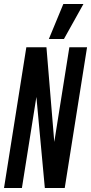

<svg xmlns="http://www.w3.org/2000/svg" viewBox="-33 -935 453 955"><path d="M-13 0 98 -700H198L237 -229L312 -700H400L289 0H190L148 -453L76 0ZM210 -741 282 -915H382L285 -741Z"/></svg>

Font: Georama Extra Condensed SemiBold
Style: Italic
Weight: 600
Width: 2
Italic angle: -9°
Designer: Jean-Baptiste Levee
Foundry: Production Type
Version: Version 1.000